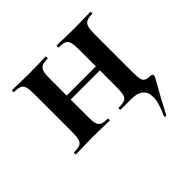

<svg xmlns="http://www.w3.org/2000/svg" viewBox="-142 -524 818 818"><g transform="rotate(-45 267.5 -115.0)"><path d="M417 156Q414 156 412 154Q410 152 411 150Q437 95 437 61Q437 0 364 0H301Q298 0 298 -6Q298 -12 301 -12Q326 -12 337 -17Q348 -22 352 -36Q356 -50 356 -81V-305Q356 -335 352 -349.5Q348 -364 336.5 -369Q325 -374 302 -374Q299 -374 299 -380Q299 -386 302 -386Q330 -386 345 -385L404 -384L460 -385Q476 -386 503 -386Q505 -386 505 -380Q505 -374 503 -374Q480 -374 468.5 -368Q457 -362 453 -347.5Q449 -333 449 -303V-81Q449 -50 452 -36Q455 -22 464.5 -17Q474 -12 494 -12Q504 -12 504 -2Q504 2 500.5 8.5Q497 15 491 25Q451 95 421 154Q419 156 417 156ZM32 -12Q56 -12 67.5 -17Q79 -22 83 -36.5Q87 -51 87 -81V-305Q87 -335 83 -349.5Q79 -364 67.5 -369Q56 -374 33 -374Q30 -374 30 -380Q30 -386 33 -386Q61 -386 76 -385L135 -384L191 -385Q207 -386 234 -386Q236 -386 236 -380Q236 -374 234 -374Q211 -374 199.5 -368Q188 -362 184 -347.5Q180 -333 180 -303V-81Q180 -51 184 -36.5Q188 -22 199 -17Q210 -12 234 -12Q236 -12 236 -6Q236 0 234 0Q206 0 191 -1L135 -2L77 -1Q61 0 32 0Q29 0 29 -6Q29 -12 32 -12ZM132 -205H401V-181H132Z"/></g></svg>

Font: Cormorant Garamond
Style: Bold
Weight: 700
Designer: Christian Thalmann (Catharsis Fonts)
Foundry: Catharsis Fonts
Version: Version 4.000